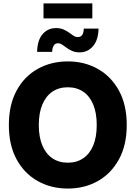

<svg xmlns="http://www.w3.org/2000/svg" viewBox="-20 -1100 798 1131"><path d="M379.4 10.7Q281.2 10.7 202.4 -33.4Q123.5 -77.6 77.9 -161.1Q32.2 -244.6 32.2 -363.3Q32.2 -482.9 77.9 -566.7Q123.5 -650.4 202.4 -694.3Q281.2 -738.3 379.4 -738.3Q477.5 -738.3 555.9 -694.3Q634.3 -650.4 680.4 -566.7Q726.6 -482.9 726.6 -363.3Q726.6 -244.6 680.4 -160.9Q634.3 -77.1 555.9 -33.2Q477.5 10.7 379.4 10.7ZM379.4 -141.6Q431.6 -141.6 470 -167.5Q508.3 -193.4 529.1 -242.9Q549.8 -292.5 549.8 -363.3Q549.8 -434.6 529.1 -484.4Q508.3 -534.2 470 -560.1Q431.6 -585.9 379.4 -585.9Q327.1 -585.9 288.8 -560.1Q250.5 -534.2 229.5 -484.4Q208.5 -434.6 208.5 -363.3Q208.5 -292.5 229.5 -242.9Q250.5 -193.4 288.8 -167.5Q327.1 -141.6 379.4 -141.6ZM449.7 -791.5Q424.3 -791.5 405.5 -799.6Q386.7 -807.6 372.6 -818.4Q358.4 -829.1 346.2 -837.2Q334 -845.2 321.3 -845.2Q305.2 -845.2 296.6 -831.8Q288.1 -818.4 287.1 -794.4H198.7Q200.2 -863.8 231.2 -899.2Q262.2 -934.6 309.6 -934.6Q335 -934.6 353.8 -926.5Q372.6 -918.5 386.7 -908Q400.9 -897.5 413.1 -889.6Q425.3 -881.8 438 -881.8Q456.5 -881.8 464.6 -894.5Q472.7 -907.2 473.6 -931.6H560.5Q559.1 -863.8 527.6 -827.6Q496.1 -791.5 449.7 -791.5ZM523.9 -1080.1V-991.7H236.3V-1080.1Z"/></svg>

Font: Inter 24pt ExtraBold
Style: Regular
Weight: 800
Designer: Rasmus Andersson
Foundry: rsms
Version: Version 4.001;git-66647c0bb